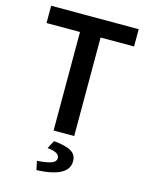

<svg xmlns="http://www.w3.org/2000/svg" viewBox="-130 -734 806 1047"><g transform="rotate(15 273.0 -210.5)"><path d="M275.9 140.1Q275.9 106.9 208 101.1L231.9 55.2Q302.7 62 332 80.6Q361.3 99.1 360.8 134.8Q361.3 225.1 180.2 232.9L169.9 183.1Q229 178.7 252.4 168.9Q275.9 159.2 275.9 140.1ZM214.8 0V-556.2H25.9V-653.8H520V-556.2H331.1V0Z"/></g></svg>

Font: SourceSansPro-Semibold
Style: Regular
Weight: 600
Designer: Paul D. Hunt
Foundry: Adobe Systems Incorporated
Version: Version 2.020;PS 2.0;hotconv 1.0.86;makeotf.lib2.5.63406